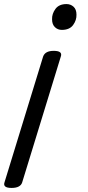

<svg xmlns="http://www.w3.org/2000/svg" viewBox="-74 -535 434 944"><path d="M190 -285Q235 -285 225 -257L35 362Q31 375 18 382Q5 389 -17 389Q-61 389 -52 362L138 -257Q143 -271 156 -278Q169 -285 190 -285ZM253 -515Q273 -515 287.5 -502Q302 -489 302 -463Q303 -436 285.5 -412Q268 -388 230 -388Q210 -388 196 -401.5Q182 -415 182 -440Q181 -467 198.5 -491Q216 -515 253 -515Z"/></svg>

Font: Playwrite DK Uloopet
Style: Regular
Weight: 400
Designer: Veronika Burian, José Scaglione
Foundry: TypeTogether
Version: Version 1.002